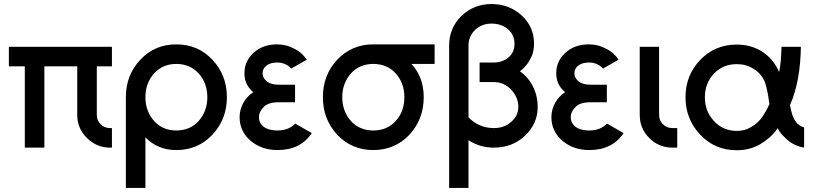

<svg xmlns="http://www.w3.org/2000/svg" viewBox="-20 -732 4048 952"><path d="M24 -500V-403H103V0H200V-403H363V-162Q363 -95 411 -48Q459 0 525 0H535V-97H525Q498 -97 479 -116Q460 -135 460 -162V-403H535V-500Z M854 -415Q922 -415 965 -368Q1008 -320 1008 -250Q1008 -181 965 -132Q922 -85 854 -85Q787 -85 744 -132Q701 -181 701 -250Q701 -320 744 -368Q787 -415 854 -415ZM854 -512Q747 -512 676 -436Q604 -360 604 -250V200H701V-51Q762 12 854 12Q962 12 1033 -64Q1105 -141 1105 -250Q1105 -360 1033 -436Q962 -512 854 -512Z M1443 -312H1362Q1320 -312 1299 -332Q1282 -348 1282 -369Q1282 -390 1299 -405Q1319 -422 1354 -422Q1397 -422 1424 -392L1501 -436Q1490 -453 1474.5 -467Q1459 -481 1438 -491Q1400 -512 1354 -512Q1282 -512 1236 -469Q1192 -428 1192 -369Q1192 -311 1236 -275Q1219 -264 1207 -250.5Q1195 -237 1186 -221Q1168 -187 1168 -152Q1168 -79 1225 -32Q1279 12 1356 12Q1470 12 1526 -72L1444 -119Q1410 -85 1356 -85Q1311 -85 1287 -104Q1264 -122 1264 -152Q1264 -178 1288 -202Q1310 -225 1362 -225H1443Z M1831 -512Q1724 -512 1652 -436Q1581 -360 1581 -250Q1581 -141 1652 -64Q1724 12 1831 12Q1938 12 2010 -64Q2081 -141 2081 -250Q2081 -275 2077 -298.5Q2073 -322 2065 -343Q2057 -364 2045.5 -382Q2034 -400 2020 -415H2135V-512ZM1831 -415Q1899 -415 1942 -368Q1985 -320 1985 -250Q1985 -215 1974.5 -185.5Q1964 -156 1942 -132Q1899 -85 1831 -85Q1763 -85 1720 -132Q1677 -181 1677 -250Q1677 -285 1688 -314.5Q1699 -344 1720 -368Q1763 -415 1831 -415Z M2417 -712Q2329 -712 2267 -652Q2207 -592 2207 -507V200H2303V-37Q2359 0 2429 0Q2521 0 2584 -60Q2646 -119 2646 -202Q2646 -230 2639.5 -257Q2633 -284 2619 -310Q2595 -354 2558 -378Q2575 -392 2588 -407Q2601 -422 2609 -439Q2619 -456 2623.5 -475.5Q2628 -495 2628 -515Q2628 -599 2567 -655Q2505 -712 2417 -712ZM2303 -150V-507Q2303 -552 2336 -584Q2369 -615 2417 -615Q2466 -615 2499 -587Q2531 -559 2531 -515Q2531 -472 2501 -447Q2470 -422 2429 -422H2358V-325H2429Q2479 -325 2515 -287Q2550 -249 2550 -202Q2550 -158 2515 -128Q2481 -97 2429 -97Q2355 -97 2303 -150Z M2989 -312H2908Q2866 -312 2845 -332Q2828 -348 2828 -369Q2828 -390 2845 -405Q2865 -422 2900 -422Q2943 -422 2970 -392L3047 -436Q3036 -453 3020.5 -467Q3005 -481 2984 -491Q2946 -512 2900 -512Q2828 -512 2782 -469Q2738 -428 2738 -369Q2738 -311 2782 -275Q2765 -264 2753 -250.5Q2741 -237 2732 -221Q2714 -187 2714 -152Q2714 -79 2771 -32Q2825 12 2902 12Q3016 12 3072 -72L2990 -119Q2956 -85 2902 -85Q2857 -85 2833 -104Q2810 -122 2810 -152Q2810 -178 2834 -202Q2856 -225 2908 -225H2989Z M3152 -500V-162Q3152 -95 3199 -48Q3246 0 3314 0H3338V-97H3314Q3286 -97 3267 -116Q3248 -135 3248 -162V-500Z M3633 -511Q3525 -511 3452 -435Q3379 -359 3379 -250Q3379 -195 3397.5 -148.5Q3416 -102 3452 -64Q3525 13 3633 13Q3695 13 3746 -15Q3772 -30 3794.5 -49.5Q3817 -69 3836 -96Q3843 -82 3852.5 -70.5Q3862 -59 3873 -49Q3891 -30 3914.5 -17.5Q3938 -5 3967 0V-100Q3955 -104 3944.5 -110.5Q3934 -117 3927 -127Q3919 -137 3913 -151Q3907 -165 3903 -183Q3902 -188 3900.5 -194.5Q3899 -201 3897 -210Q3924 -273 3937 -345.5Q3950 -418 3951 -500H3855Q3854 -465 3851.5 -433.5Q3849 -402 3843 -374Q3841 -381 3837.5 -387Q3834 -393 3831 -399Q3803 -450 3751 -481Q3698 -511 3633 -511ZM3633 -414Q3679 -414 3714 -392Q3751 -371 3770 -331Q3776 -318 3782.5 -289.5Q3789 -261 3795 -216Q3786 -196 3777.5 -181Q3769 -166 3762 -156Q3739 -121 3704 -102Q3688 -92 3670.5 -87.5Q3653 -83 3633 -83Q3565 -83 3520 -132Q3475 -180 3475 -250Q3475 -319 3520 -367Q3565 -414 3633 -414Z"/></svg>

Font: Unageo
Style: Medium
Weight: 500
Designer: Richard Sepsi
Foundry: Richard Sepsi
Version: Version 2.000